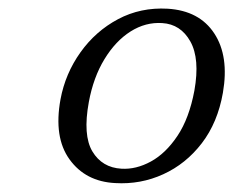

<svg xmlns="http://www.w3.org/2000/svg" viewBox="-20 -732 536 441"><path d="M365 -712Q438 -707.5 472.2 -655.2Q506.5 -603 492 -519Q480 -450.5 443.5 -403Q407 -355.5 355 -331.8Q303 -308 244.5 -311.5Q176.5 -315 139.8 -365.8Q103 -416.5 119 -504Q130 -563 164.8 -611.8Q199.5 -660.5 251.2 -688Q303 -715.5 365 -712ZM259 -344.5Q292.5 -342.5 326.5 -361Q360.5 -379.5 387.5 -419.8Q414.5 -460 426.5 -524Q439.5 -597 417.2 -636.8Q395 -676.5 352.5 -679Q314.5 -681.5 280 -659.8Q245.5 -638 220 -596.2Q194.5 -554.5 184 -497.5Q170 -421.5 192.2 -384.2Q214.5 -347 259 -344.5Z"/></svg>

Font: Fraunces 9pt Soft Light
Style: Italic
Weight: 300
Italic angle: -16°
Version: Version 1.000;[0bf87f6ff]